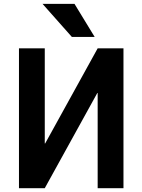

<svg xmlns="http://www.w3.org/2000/svg" viewBox="-20 -983 743 1003"><path d="M625 0H490.2V-497.1H488.3L213.9 0H79.1V-730.5H213.9V-233.4H215.8L490.2 -730.5H625ZM369.1 -962.9 474.6 -790H355.5L202.1 -962.9Z"/></svg>

Font: Mgen+ 1c bold
Style: Bold
Weight: 700
Designer: [Source Han Sans]
Ryoko NISHIZUKA  (kana & ideographs); Paul D. Hunt (Latin, Greek & Cyrillic); Wenlong ZHANG  (bopomofo
Version: Version 1.059.20150602